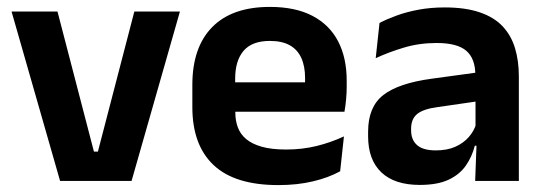

<svg xmlns="http://www.w3.org/2000/svg" viewBox="-20 -524 1572 556"><path d="M263.5 -85 369 -490.5H501L361 0H154L13.5 -490.5H146.5L252 -85Z M786 12Q660 12 598.5 -46Q537 -104 537 -214V-278Q537 -387 594.5 -445.5Q652 -504 761.5 -504Q835.5 -504 885 -478Q934.5 -452 959.2 -404.2Q984 -356.5 984 -290V-272.5Q984 -254.5 982.2 -235.8Q980.5 -217 977.5 -200.5H861.5Q863 -228 863.2 -252.8Q863.5 -277.5 863.5 -297.5Q863.5 -332 852.5 -356.2Q841.5 -380.5 819 -393Q796.5 -405.5 761.5 -405.5Q710 -405.5 685.5 -377Q661 -348.5 661 -296V-250.5L661.5 -236V-197.5Q661.5 -174.5 668.8 -155Q676 -135.5 693 -121.2Q710 -107 738.2 -99Q766.5 -91 809 -91Q855 -91 896.8 -101.2Q938.5 -111.5 976 -129L965 -28Q931.5 -9.5 886.2 1.2Q841 12 786 12ZM605 -200.5V-285.5H951.5V-200.5Z M1356 0 1360.5 -120 1357 -131V-284.5L1356.5 -306.5Q1356.5 -354.5 1330.2 -377Q1304 -399.5 1244.5 -399.5Q1194 -399.5 1149.8 -386.2Q1105.5 -373 1068 -355.5L1079 -457.5Q1101 -469 1129.2 -479.2Q1157.5 -489.5 1192.5 -496Q1227.5 -502.5 1268 -502.5Q1328 -502.5 1369.5 -488.2Q1411 -474 1435.8 -447.5Q1460.5 -421 1471.5 -384.2Q1482.5 -347.5 1482.5 -303V0ZM1195.5 11.5Q1122.5 11.5 1084.2 -25Q1046 -61.5 1046 -129V-143Q1046 -214.5 1090 -248.8Q1134 -283 1229.5 -296L1368.5 -315L1376 -232.5L1248 -214Q1206 -208.5 1188.2 -194Q1170.5 -179.5 1170.5 -151.5V-146.5Q1170.5 -119 1187.8 -103.8Q1205 -88.5 1242 -88.5Q1275 -88.5 1298.5 -99Q1322 -109.5 1337.2 -126.8Q1352.5 -144 1359 -165.5L1377 -102H1355Q1347 -70.5 1329.2 -44.8Q1311.5 -19 1279.5 -3.8Q1247.5 11.5 1195.5 11.5Z"/></svg>

Font: Anek Bangla SemiBold
Style: Regular
Weight: 600
Designer: Sulekha Rajkumar (Bangla), Yesha Goshar (Latin)
Foundry: Ek Type
Version: Version 1.003